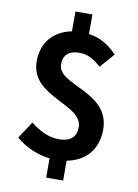

<svg xmlns="http://www.w3.org/2000/svg" viewBox="-103 -913 795 1104"><g transform="rotate(10 294.5 -361.0)"><path d="M511 -641C468 -686 417 -722 345 -732V-846H246V-730C141 -710 76 -635 76 -526C76 -317 380 -329 380 -194C380 -137 348 -106 278 -106C221 -106 168 -131 113 -174L48 -75C101 -27 178 4 246 12V124H345V8C460 -14 521 -95 521 -204C521 -428 217 -409 217 -533C217 -588 250 -616 309 -616C360 -616 396 -595 437 -557Z"/></g></svg>

Font: Noto Sans Japanese Bold
Style: Bold
Weight: 700
Designer: Ryoko NISHIZUKA (kana & ideographs); Paul D. Hunt (Latin, Greek & Cyrillic); Wenlong ZHANG (bopomofo); Sandoll Communica
Foundry: Adobe Systems Incorporated
Version: Version 1.000;PS 1;hotconv 1.0.78;makeotf.lib2.5.61930